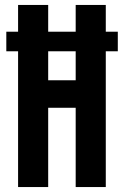

<svg xmlns="http://www.w3.org/2000/svg" viewBox="-20 -755 496 775"><path d="M53 0H174.5V-320H285.5V0H407V-548H455.5V-627H407V-735H285.5V-627H174.5V-735H53V-627H5.5V-548H53ZM174.5 -431V-548H285.5V-431Z"/></svg>

Font: League Gothic SemiExpanded
Style: Regular
Weight: 400
Width: 6
Designer: The League of Moveable Type
Version: Version 1.600; ttfautohint (v1.8.3)